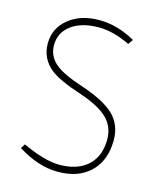

<svg xmlns="http://www.w3.org/2000/svg" viewBox="-102 -718 661 802"><g transform="rotate(15 229.0 -316.5)"><path d="M50 -44 62 -63Q160 -18 221 -18H223Q295 -18 338.5 -53Q382 -88 388 -152Q389 -161 389 -170Q389 -227 351 -263.5Q313 -300 225 -329Q136 -358 97 -388Q45 -430 45 -495Q45 -561 96.5 -603Q148 -645 229 -645Q308 -645 385 -601L370 -580Q297 -615 237 -615Q233 -615 230 -615Q158 -614 115 -581.5Q72 -549 72 -496Q72 -494 72 -491Q74 -446 109 -416.5Q144 -387 227 -360Q330 -326 373 -284Q416 -242 416 -175Q416 -165 415 -154Q409 -78 359.5 -33.5Q310 11 229 12Q227 12 222 12Q139 12 50 -44Z"/></g></svg>

Font: Tajawal ExtraLight
Style: Regular
Weight: 275
Designer: Boutros Fonts
Foundry: Created by Boutros International 2017
Version: Version 1.700